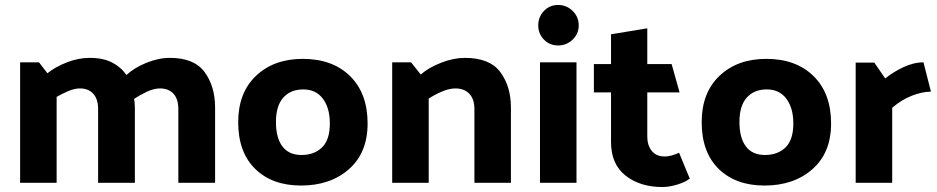

<svg xmlns="http://www.w3.org/2000/svg" viewBox="-20 -736 3774 773"><path d="M664 -503Q762 -503 804 -445.5Q846 -388 846 -303V0H698V-297Q698 -337 678.5 -358.5Q659 -380 624 -380Q600 -380 572 -367Q544 -354 520 -338Q521 -329 522 -320.5Q523 -312 523 -303V0H375V-297Q375 -337 355.5 -358.5Q336 -380 302 -380Q280 -380 255.5 -369.5Q231 -359 208 -346V0H61V-485H137L171 -441Q203 -467 249.5 -485Q296 -503 341 -503Q395 -503 431 -484.5Q467 -466 489 -434Q520 -463 569 -483Q618 -503 664 -503Z M1199 -499Q1319 -499 1389.5 -429.5Q1460 -360 1460 -239Q1460 -121 1385 -55Q1310 11 1192 11Q1076 11 1007.5 -56Q939 -123 939 -244Q939 -363 1011 -431Q1083 -499 1199 -499ZM1194 -112Q1245 -112 1276.5 -142.5Q1308 -173 1308 -239Q1308 -301 1280 -338.5Q1252 -376 1201 -376Q1150 -376 1120.5 -343Q1091 -310 1091 -245Q1091 -181 1117 -146.5Q1143 -112 1194 -112Z M1852 -503Q1952 -503 1994.5 -445.5Q2037 -388 2037 -303V0H1890V-297Q1890 -337 1869.5 -358.5Q1849 -380 1813 -380Q1789 -380 1759.5 -367.5Q1730 -355 1706 -339V0H1559V-485H1635L1674 -436Q1706 -464 1756 -483.5Q1806 -503 1852 -503Z M2310 -634Q2310 -600 2285.5 -576.5Q2261 -553 2227 -553Q2193 -553 2170 -576.5Q2147 -600 2147 -634Q2147 -668 2170 -692Q2193 -716 2227 -716Q2261 -716 2285.5 -692Q2310 -668 2310 -634ZM2301 -485V0H2154V-485Z M2647 17Q2557 17 2498.5 -29Q2440 -75 2440 -164V-364H2371V-478H2440V-598L2586 -622V-478H2684L2716 -364H2586V-186Q2586 -151 2604 -128.5Q2622 -106 2656 -106Q2669 -106 2684 -110Q2699 -114 2714 -121L2757 -17Q2740 -3 2707 7Q2674 17 2647 17Z M3065 -499Q3185 -499 3255.5 -429.5Q3326 -360 3326 -239Q3326 -121 3251 -55Q3176 11 3058 11Q2942 11 2873.5 -56Q2805 -123 2805 -244Q2805 -363 2877 -431Q2949 -499 3065 -499ZM3060 -112Q3111 -112 3142.5 -142.5Q3174 -173 3174 -239Q3174 -301 3146 -338.5Q3118 -376 3067 -376Q3016 -376 2986.5 -343Q2957 -310 2957 -245Q2957 -181 2983 -146.5Q3009 -112 3060 -112Z M3698 -485 3728 -367Q3694 -367 3652 -351Q3610 -335 3572 -302V0H3425V-484H3500L3544 -420Q3574 -445 3616 -465Q3658 -485 3698 -485Z"/></svg>

Font: Palanquin Dark Medium
Style: Regular
Weight: 500
Designer: Pria Ravichandran
Version: Version 1.001